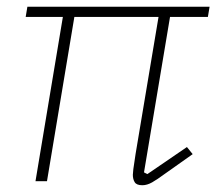

<svg xmlns="http://www.w3.org/2000/svg" viewBox="-20 -536 640 568"><path d="M166 -486H56L61 -516H600L595 -486H483L406 -26L416 -21L533 -101L550 -80L468 -22Q445 -5 430 3.5Q415 12 401 12Q384 12 378.5 3Q373 -6 373 -19Q373 -24 374.5 -36Q376 -48 381 -80L449 -486H200L119 0H85Z"/></svg>

Font: IBM Plex Mono ExtraLight
Style: Italic
Weight: 200
Italic angle: -9°
Monospace: yes
Designer: Mike Abbink, Paul van der Laan, Pieter van Rosmalen
Foundry: Bold Monday
Version: Version 2.3